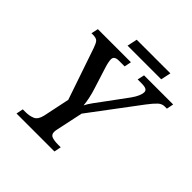

<svg xmlns="http://www.w3.org/2000/svg" viewBox="-216 -1003 1170 1170"><g transform="rotate(45 369.0 -418.0)"><path d="M102 0 111 -45H135Q168 -45 194 -56Q220 -67 230 -110L266 -282L152 -616Q142 -645 131.5 -657Q121 -669 92 -669H79L89 -714H374L365 -669H316Q275 -669 275 -641Q275 -630 278 -615Q281 -600 287 -581L330 -445Q340 -415 347 -382Q354 -349 356 -324Q366 -345 386 -372.5Q406 -400 433 -436L527 -564Q561 -612 561 -643Q561 -656 549.5 -662.5Q538 -669 510 -669H477L487 -714H738L729 -669H710Q687 -669 668 -651.5Q649 -634 620 -596L383 -280L347 -111Q343 -94 343 -83Q343 -59 363 -52Q383 -45 415 -45H438L429 0ZM288 -771 302 -836H592L578 -771Z"/></g></svg>

Font: Noto Serif Medium
Style: Italic
Weight: 500
Italic angle: -12°
Designer: Monotype Design Team
Foundry: Monotype Imaging Inc.
Version: Version 2.014; ttfautohint (v1.8.4.7-5d5b)